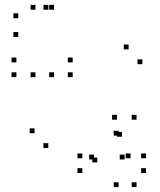

<svg xmlns="http://www.w3.org/2000/svg" viewBox="-20 -760 660 790"><path d="M55.1 -608.1V-628.1H35.1V-608.1ZM179 -720V-740H159V-720ZM125.9 -720V-740H105.9V-720ZM55.1 -685.3V-705.3H35.1V-685.3ZM202.4 -720V-740H182.4V-720ZM125.9 -720V-740H105.9V-720ZM125.9 -442.5V-462.5H105.9V-442.5ZM202.4 -442.5V-462.5H182.4V-442.5ZM279 -442.5V-462.5H259V-442.5ZM279 -503.3V-523.3H259V-503.3ZM47.5 -503.3V-523.3H27.5V-503.3ZM47.5 -442.5V-462.5H27.5V-442.5ZM122.2 -212V-232H102.2V-212ZM178.7 -150.9V-170.9H158.7V-150.9ZM565.7 -495.8V-515.8H545.7V-495.8ZM509.2 -556.9V-576.9H489.2V-556.9ZM541.8 -267.5V-287.5H521.8V-267.5ZM461.2 -267.5V-287.5H441.2V-267.5ZM318.7 -108.8V-128.8H298.7V-108.8ZM318.7 -48V-68H298.7V-48ZM580.8 -48V-68H560.8V-48ZM580.8 -108.8V-128.8H560.8V-108.8ZM517.2 -108.8V-128.8H497.2V-108.8ZM492.6 -103.8V-123.8H472.6V-103.8ZM366.8 -103.8V-123.8H346.8V-103.8ZM380 -91.8V-111.8H360V-91.8ZM481.6 -197.4V-217.4H461.6V-197.4ZM468 -201.9V-221.9H448V-201.9ZM468 10V-10H448V10ZM541.8 10V-10H521.8V10Z"/></svg>

Font: Monaspace Neon Dots Var
Style: Regular
Weight: 400
Designer: Riley Cran and the Lettermatic Team
Version: Version 1.100 (Monaspace Neon Dots)